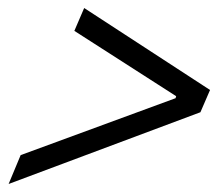

<svg xmlns="http://www.w3.org/2000/svg" viewBox="-20 -577 550 479"><path d="M1.5 -118 31.5 -190 418 -332 419.5 -337 165.5 -500 190 -557 504 -352.5 480 -297Z"/></svg>

Font: Libre Caslon Text Medium Italic
Style: Regular
Weight: 500
Italic angle: -22.583°
Designer: Pablo Impallari, Rodrigo Fuenzalida, Katja Schimmel
Foundry: Pablo Impallari, Rodrigo Fuenzalida
Version: Version 2.000